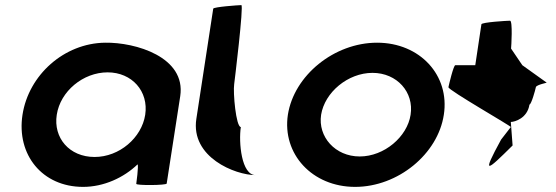

<svg xmlns="http://www.w3.org/2000/svg" viewBox="-20 -723 2174 751"><path d="M68 -274C44 -118 145 8 305 8C386 8 464 -28 518 -80C523 -76 513 -4 513 -4C512 3 631 2 632 -5L685 -347C708 -500 510 -558 391 -556C231 -554 92 -430 68 -274ZM202 -274C216 -366 305 -440 401 -440C496 -440 562 -366 548 -274C534 -184 447 -109 350 -109C251 -109 188 -184 202 -274Z M748 -258C725 -108 900 -38 980 -38C924 -38 913 -167 922 -226C903 -227 891 -361 896 -394C897 -401 934 -703 924 -703C914 -703 815 -696 814 -689Z M1106 -274C1083 -121 1201 8 1369 8C1537 8 1693 -121 1716 -274C1740 -428 1623 -556 1455 -556C1287 -556 1130 -428 1106 -274ZM1236 -274C1250 -362 1341 -438 1437 -438C1533 -438 1600 -362 1586 -274C1573 -188 1483 -111 1387 -111C1291 -111 1223 -188 1236 -274Z M1734 -382C1732 -371 1986 -226 1978 -226L1940 -177C1862 -34 1884 -54 1985 -154L1978 -246C1994 -246 2043 -261 2051 -314C2058 -314 2074 -371 2076 -382C2078 -392 2125 -400 2118 -400L2023 -468L1979 -533C1980 -540 1986 -642 1975 -642C1964 -642 1864 -636 1863 -628L1839 -468H1761C1754 -468 1736 -392 1734 -382Z"/></svg>

Font: Ampere
Style: Ita
Weight: 400
Version: Version 1